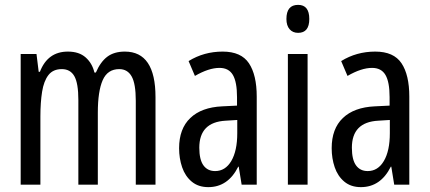

<svg xmlns="http://www.w3.org/2000/svg" viewBox="-20 -759 1765 789"><path d="M493 -547Q619 -547 619 -360V0H538V-345Q538 -415 521 -445Q504 -475 470 -475Q422 -475 402 -429.5Q382 -384 382 -296V0H302V-348Q302 -417 285.5 -446Q269 -475 234 -475Q198 -475 179 -450.5Q160 -426 153 -382Q146 -338 146 -281V0H65V-537H130L139 -464H144Q176 -547 259 -547Q305 -547 332 -523Q359 -499 368 -461H374Q393 -505 421 -526Q449 -547 493 -547Z M895 -547Q971 -547 1003 -499Q1035 -451 1035 -362V0H973L961 -74H959Q917 10 836 10Q795 10 768 -12.5Q741 -35 728.5 -71.5Q716 -108 716 -150Q716 -230 762 -274Q808 -318 893 -322L954 -325V-360Q954 -422 937 -451Q920 -480 882 -480Q838 -480 781 -447L755 -508Q818 -547 895 -547ZM907 -263Q799 -257 799 -152Q799 -103 816 -79.5Q833 -56 864 -56Q906 -56 930.5 -97.5Q955 -139 955 -212V-266Z M1205 -739Q1251 -739 1251 -681Q1251 -624 1205 -624Q1183 -624 1170 -639Q1157 -654 1157 -681Q1157 -739 1205 -739ZM1244 -537V0H1163V-537Z M1522 -547Q1598 -547 1630 -499Q1662 -451 1662 -362V0H1600L1588 -74H1586Q1544 10 1463 10Q1422 10 1395 -12.5Q1368 -35 1355.5 -71.5Q1343 -108 1343 -150Q1343 -230 1389 -274Q1435 -318 1520 -322L1581 -325V-360Q1581 -422 1564 -451Q1547 -480 1509 -480Q1465 -480 1408 -447L1382 -508Q1445 -547 1522 -547ZM1534 -263Q1426 -257 1426 -152Q1426 -103 1443 -79.5Q1460 -56 1491 -56Q1533 -56 1557.5 -97.5Q1582 -139 1582 -212V-266Z"/></svg>

Font: Noto Sans Thai ExtCond
Style: Regular
Weight: 400
Width: 2
Designer: Monotype Design Team
Foundry: Monotype Imaging Inc.
Version: Version 2.002; ttfautohint (v1.8.4.7-5d5b)